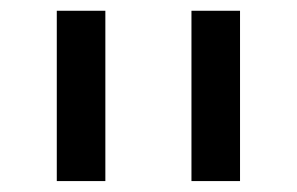

<svg xmlns="http://www.w3.org/2000/svg" viewBox="-20 -619 549 355"><path d="M85 -599.1H174.8V-284.2H85ZM334 -599.1H423.8V-284.2H334Z"/></svg>

Font: Arial
Style: Regular
Weight: 400
Designer: Steve Matteson
Foundry: Ascender Corporation
Version: Version 2.00.3